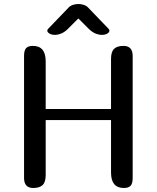

<svg xmlns="http://www.w3.org/2000/svg" viewBox="-20 -938 782 958"><path d="M596 -709Q642 -709 642 -659V-50Q642 -22 631.5 -11Q621 0 598 0Q534 0 534 -77V-339H208V-65Q208 -29 192.5 -14.5Q177 0 146 0Q100 0 100 -50V-659Q100 -687 110.5 -698Q121 -709 144 -709Q208 -709 208 -632V-394H534V-644Q534 -680 549.5 -694.5Q565 -709 596 -709ZM371 -846 319 -794Q303 -778 286 -771Q269 -764 254 -764Q238 -764 227 -770.5Q216 -777 216 -785Q216 -790 220 -794L322 -900Q330 -909 343.5 -913.5Q357 -918 371 -918Q385 -918 398.5 -913.5Q412 -909 420 -900L522 -794Q526 -790 526 -785Q526 -777 515.5 -770.5Q505 -764 488 -764Q473 -764 456 -771Q439 -778 423 -794Z"/></svg>

Font: Marmelad
Style: Regular
Weight: 400
Designer: Manvel Shmavonyan
Foundry: Cyreal
Version: Version 1.110; ttfautohint (v1.8.4.7-5d5b)